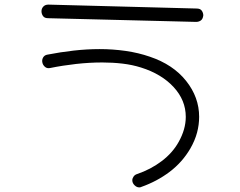

<svg xmlns="http://www.w3.org/2000/svg" viewBox="-20 -704 1040 833"><path d="M831 -609 189 -625Q173 -625 166.5 -634.5Q160 -644 160 -655Q160 -667 168 -675.5Q176 -684 190 -684L833 -667Q849 -667 855.5 -657.5Q862 -648 862 -637Q860 -621 851 -615Q842 -609 831 -609ZM593 107Q590 109 584 109Q573 109 563.5 99.5Q554 90 554 78Q554 70 559.5 62Q565 54 575 51Q634 31 681.5 -5Q729 -41 755 -88Q786 -143 786 -197Q786 -269 733.5 -326Q681 -383 592 -411Q554 -423 511.5 -428Q469 -433 424 -433Q368 -433 310 -426.5Q252 -420 198 -409Q184 -406 175 -414Q166 -422 164 -432Q161 -444 167 -454.5Q173 -465 186 -467Q242 -478 299.5 -484.5Q357 -491 412 -491Q470 -491 525.5 -483Q581 -475 630 -458Q731 -424 787.5 -353Q844 -282 844 -197Q844 -163 835 -129Q826 -95 806 -60Q771 0 716 41.5Q661 83 593 107Z"/></svg>

Font: Hachi Maru Pop
Style: Regular
Weight: 400
Designer: Nontynet
Foundry: Nontynet
Version: Version 1.300